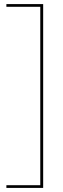

<svg xmlns="http://www.w3.org/2000/svg" viewBox="-20 -750 307 938"><path d="M190.9 -730V168H11.2V154.8H176.8V-716.8H11.2V-730Z"/></svg>

Font: Human Sans Thin
Style: Regular
Weight: 100
Designer: Tim Radville
Foundry: Continuum
Version: Version 1.000;FEAKit 1.0